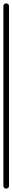

<svg xmlns="http://www.w3.org/2000/svg" viewBox="-20 -1110 73 1130"><path d="M0 -17H33V-1074H0ZM17 -33Q9 -33 4.5 -28.5Q0 -24 0 -17Q0 -9 4.5 -4.5Q9 0 17 0Q24 0 28.5 -4.5Q33 -9 33 -17Q33 -24 28.5 -28.5Q24 -33 17 -33ZM17 -1090Q9 -1090 4.5 -1085.5Q0 -1081 0 -1074Q0 -1066 4.5 -1061.5Q9 -1057 17 -1057Q24 -1057 28.5 -1061.5Q33 -1066 33 -1074Q33 -1081 28.5 -1085.5Q24 -1090 17 -1090Z"/></svg>

Font: Wavefont Light
Style: Regular
Weight: 300
Version: Version 3.004;gftools[0.9.33]